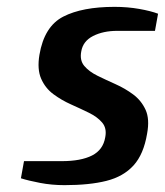

<svg xmlns="http://www.w3.org/2000/svg" viewBox="-20 -530 481 560"><path d="M168 10Q131 10 97 3.5Q63 -3 41 -10L50 -60H160Q216 -60 248.5 -76.5Q281 -93 287 -130Q292 -156 278 -172.5Q264 -189 239.5 -201Q215 -213 187 -225.5Q159 -238 135.5 -255.5Q112 -273 100 -300.5Q88 -328 95 -370Q109 -453 164.5 -481.5Q220 -510 314 -510Q352 -510 386 -504Q420 -498 441 -490L432 -440H322Q281 -440 251.5 -425Q222 -410 217 -380Q212 -354 226 -337.5Q240 -321 264.5 -309Q289 -297 317 -284.5Q345 -272 368.5 -254.5Q392 -237 404.5 -210Q417 -183 409 -140Q399 -80 369.5 -47.5Q340 -15 290.5 -2.5Q241 10 168 10Z"/></svg>

Font: Cuprum
Style: Bold Italic
Weight: 700
Italic angle: -10°
Designer: Jovanny Lemonad
Foundry: Jovanny Lemonad
Version: Version 3.000